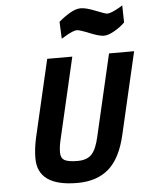

<svg xmlns="http://www.w3.org/2000/svg" viewBox="-62 -990 817 1052"><g transform="rotate(-5 346.5 -464.0)"><path d="M391 -822Q368 -822 320 -792L304 -783L300 -876Q330 -902 362.5 -921Q395 -940 422.5 -940Q450 -940 502.5 -919Q555 -898 564 -898Q586 -898 634 -926L650 -936L652 -842Q628 -818 594 -798.5Q560 -779 535.5 -779Q511 -779 458 -800.5Q405 -822 391 -822ZM249 -231Q240 -193 240 -162.5Q240 -132 260.5 -120Q281 -108 332.5 -108Q384 -108 410 -135.5Q436 -163 451 -231L555 -680H693L589 -231Q560 -103 494.5 -45.5Q429 12 321 12Q103 12 103 -142Q103 -194 116 -253L215 -680H353Z"/></g></svg>

Font: Titillium Web
Style: Bold Italic
Weight: 700
Italic angle: -13°
Version: Version 1.002;PS 57.000;hotconv 1.0.70;makeotf.lib2.5.55311